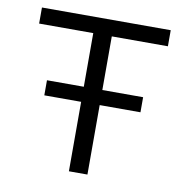

<svg xmlns="http://www.w3.org/2000/svg" viewBox="-73 -695 746 765"><g transform="rotate(10 300.0 -312.0)"><path d="M255 0V-281H106V-342H255V-559H36V-624H557V-559H330V-342H495V-281H330V0Z"/></g></svg>

Font: Inconsolata Expanded
Style: Regular
Weight: 400
Width: 7
Monospace: yes
Designer: Raph Levien, Cyreal, Brenton Simpson
Foundry: Raph Levien, Cyreal, Google
Version: Version 3.000; ttfautohint (v1.8.2.53-6de2)